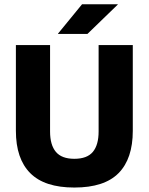

<svg xmlns="http://www.w3.org/2000/svg" viewBox="-20 -846 683 882"><path d="M321.5 15.5Q184.5 15.5 118.8 -50.8Q53 -117 53 -245V-639H210V-242Q210 -180 236.8 -148.2Q263.5 -116.5 321.5 -116.5Q380 -116.5 406.5 -148.2Q433 -180 433 -242V-639H590V-245Q590 -117 524.8 -50.8Q459.5 15.5 321.5 15.5ZM246.5 -691.5 357 -826.5H521V-825L381.5 -690H246.5Z"/></svg>

Font: Anek Kannada
Style: Bold
Weight: 700
Version: Version 1.003